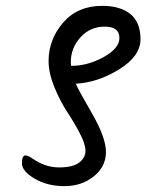

<svg xmlns="http://www.w3.org/2000/svg" viewBox="-20 -653 505 656"><path d="M239 -367Q246 -349 294 -266Q342 -183 342 -133.5Q342 -84 300.5 -50.5Q259 -17 200.5 -17Q142 -17 98.5 -42.5Q55 -68 55 -95Q55 -122 67 -122Q75 -122 90 -112Q134 -81 181.5 -81Q229 -81 250.5 -97.5Q272 -114 272 -137.5Q272 -161 252.5 -198Q233 -235 209 -271.5Q185 -308 165.5 -356Q146 -404 146 -444Q146 -518 195.5 -575.5Q245 -633 329 -633Q391 -633 425.5 -605Q460 -577 460 -519Q460 -461 387 -416Q314 -371 239 -367ZM388 -523Q388 -562 338 -562Q288 -562 255 -525.5Q222 -489 222 -441Q222 -432 223 -428Q280 -428 334 -458Q388 -488 388 -523Z"/></svg>

Font: Kalam
Style: Regular
Weight: 400
Designer: Lipi Raval (Devanagari and Latin), Jonny Pinhorn (Latin)
Foundry: Indian Type Foundry
Version: Version 2.001;PS 1.0;hotconv 1.0.79;makeotf.lib2.5.61930; tt